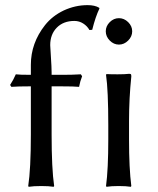

<svg xmlns="http://www.w3.org/2000/svg" viewBox="-20 -718 608 741"><path d="M403.6 -561.5Q388.2 -577.1 388.2 -597.2Q388.2 -617.2 403.6 -632.6Q418.9 -647.9 439 -647.9Q459 -647.9 474.6 -632.6Q490.2 -617.2 490.2 -597.2Q490.2 -577.1 474.6 -561.5Q459 -545.9 439 -545.9Q418.9 -545.9 403.6 -561.5ZM397.9 -234.9Q397.9 -369.6 389.2 -429.2L391.1 -432.1Q406.2 -431.2 434.1 -431.2Q461.9 -431.2 478 -433.1Q483.9 -433.1 485.4 -431.4Q486.8 -429.7 486.8 -422.9Q478 -338.4 478 -251V-180.2Q478 -67.9 486.8 0L484.9 2.9Q466.8 0 438 0Q409.2 0 391.1 2.9L389.2 0Q397.9 -64.9 397.9 -180.2ZM99.1 -429.2V-467.8Q99.1 -551.8 153.8 -621.1Q182.1 -656.7 226.1 -677.7Q270.5 -698.2 317.9 -698.2Q346.2 -698.2 362.8 -688L363.8 -685.1Q348.6 -653.8 335.9 -603L325.2 -602.1Q316.4 -617.7 301 -627.4Q285.6 -637.2 267.1 -637.2Q224.6 -637.2 199.2 -611.3Q173.8 -585.4 173.8 -543.9Q173.8 -537.1 176.5 -497.8Q179.2 -458.5 179.2 -438V-429.2H222.2Q258.8 -429.2 292 -431.2L296.9 -423.8Q289.1 -404.3 285.2 -382.8Q267.6 -384.8 212.9 -384.8H179.2V-199.2Q179.2 -67.4 189 0L187 2.9Q168.9 0 139.2 0Q109.4 0 90.8 2.9L88.9 0Q99.1 -66.4 99.1 -199.2V-384.8H98.1Q47.9 -384.8 23.9 -382.8L19 -390.1Q32.2 -410.6 41 -431.2Q54.2 -429.2 99.1 -429.2Z"/></svg>

Font: Linux Biolinum G
Style: Regular
Weight: 400
Designer: Philipp H. Poll
Foundry: Philipp H. Poll
Version: Version 1.1.0 ; ttfautohint (v1.6)